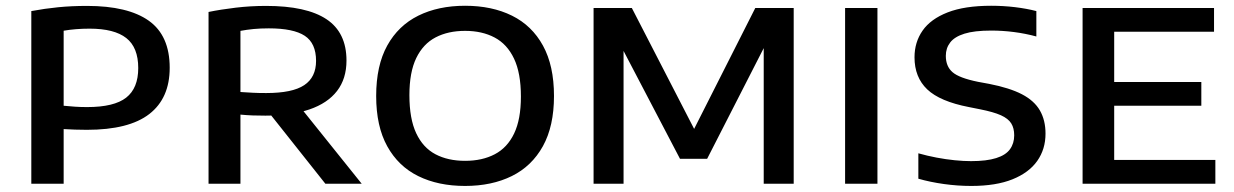

<svg xmlns="http://www.w3.org/2000/svg" viewBox="-20 -622 4178 650"><path d="M86 0V-584.5Q131.5 -593 177 -597.5Q222.5 -602 274.5 -602Q413 -602 483.8 -551.8Q554.5 -501.5 554.5 -392.5Q554.5 -289.5 485.5 -236Q416.5 -182.5 274 -182.5Q253.5 -182.5 233.5 -183.2Q213.5 -184 195.5 -185V0ZM275 -259.5Q366.5 -259.5 407.2 -291.5Q448 -323.5 448 -391.5Q448 -461.5 407.5 -493.2Q367 -525 283.5 -525Q259 -525 237.2 -523.2Q215.5 -521.5 195.5 -518V-264Q215.5 -262 234 -260.8Q252.5 -259.5 275 -259.5Z M686 0V-581.5Q727.5 -590 777.8 -596Q828 -602 880.5 -602Q1017.5 -602 1085.2 -557Q1153 -512 1153 -417Q1153 -355.5 1121 -314Q1089 -272.5 1027.5 -251.5Q966 -230.5 878.5 -230.5Q856 -230.5 835.5 -231.2Q815 -232 794 -234V0ZM1081.5 0 861 -278H981.5L1204.5 0ZM881 -307Q970 -307 1010 -333.8Q1050 -360.5 1050 -416Q1050 -475.5 1011.8 -500.8Q973.5 -526 890 -526Q862 -526 838.8 -523.8Q815.5 -521.5 794 -517.5V-310.5Q818 -309 836 -308Q854 -307 881 -307Z M1554.5 7.5Q1463.5 7.5 1396 -25.8Q1328.5 -59 1291 -126.8Q1253.5 -194.5 1253.5 -297Q1253.5 -400 1291 -467.8Q1328.5 -535.5 1396.2 -569Q1464 -602.5 1554.5 -602.5Q1645.5 -602.5 1713.2 -569Q1781 -535.5 1818.2 -467.5Q1855.5 -399.5 1855.5 -297Q1855.5 -195 1818 -127.2Q1780.5 -59.5 1712.8 -26Q1645 7.5 1554.5 7.5ZM1554.5 -77.5Q1612.5 -77.5 1655 -99.8Q1697.5 -122 1720.5 -170Q1743.5 -218 1743.5 -295Q1743.5 -374.5 1720.2 -423.5Q1697 -472.5 1654.5 -495Q1612 -517.5 1554.5 -517.5Q1497 -517.5 1454.8 -495.5Q1412.5 -473.5 1389.2 -425.5Q1366 -377.5 1366 -300Q1366 -220 1389 -171Q1412 -122 1454.2 -99.8Q1496.5 -77.5 1554.5 -77.5Z M1989.5 0V-595H2119L2338.5 -169H2321.5L2537 -595H2667V0H2565.5V-506H2589.5L2374 -84.5H2282L2061.5 -506H2091V0Z M2841 0V-595H2950.5V0Z M3268 7.5Q3222 7.5 3175.5 1Q3129 -5.5 3089 -17V-103Q3119 -94.5 3150.5 -88.5Q3182 -82.5 3212.2 -79.5Q3242.5 -76.5 3267.5 -76.5Q3320 -76.5 3352.5 -86.8Q3385 -97 3399.2 -116.8Q3413.5 -136.5 3413.5 -164Q3413.5 -188 3403.5 -204.2Q3393.5 -220.5 3368.5 -231.8Q3343.5 -243 3298 -252L3260.5 -259.5Q3162 -278.5 3119 -319.5Q3076 -360.5 3076 -428Q3076 -479 3103.2 -518.2Q3130.5 -557.5 3188 -580Q3245.5 -602.5 3335.5 -602.5Q3376.5 -602.5 3416 -597.8Q3455.5 -593 3488.5 -584.5V-498.5Q3451.5 -508.5 3413 -513.5Q3374.5 -518.5 3335.5 -518.5Q3278.5 -518.5 3245 -508Q3211.5 -497.5 3196.8 -478.2Q3182 -459 3182 -433Q3182 -397.5 3204.5 -377.8Q3227 -358 3291 -345L3329 -338Q3398 -324.5 3439.8 -302.8Q3481.5 -281 3500.5 -248Q3519.5 -215 3519.5 -169.5Q3519.5 -117 3491.5 -77.2Q3463.5 -37.5 3407.8 -15Q3352 7.5 3268 7.5Z M3645 0V-595H4090V-514.5H3752V-80.5H4094.5V0ZM3705 -264V-344.5H4047V-264Z"/></svg>

Font: Encode Sans SC SemiExpanded Medium
Style: Regular
Weight: 500
Width: 6
Designer: Multiple Designers
Foundry: Impallari Type
Version: Version 3.002